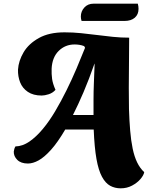

<svg xmlns="http://www.w3.org/2000/svg" viewBox="-20 -865 816 1045"><path d="M637 160Q605 160 579.5 146Q554 132 535 97Q516 62 505 0Q494 -62 490 -160H335Q294 -90 257.5 -49.5Q221 -9 190 8Q159 25 132 25Q94 25 74 5Q54 -15 55 -40Q56 -48 58 -54.5Q60 -61 64 -68Q103 -69 140 -94.5Q177 -120 212.5 -162.5Q248 -205 280 -259Q312 -313 341.5 -372.5Q371 -432 396.5 -492Q422 -552 443 -605L438 -614Q425 -619 412 -621Q399 -623 386 -623Q335 -623 299.5 -588Q264 -553 261 -491Q260 -462 263.5 -436Q267 -410 282 -376Q267 -359 245 -352Q223 -345 207 -345Q161 -345 131.5 -365Q102 -385 89.5 -417Q77 -449 78 -486Q81 -534 108.5 -580.5Q136 -627 191.5 -658Q247 -689 331 -689Q377 -689 421 -684.5Q465 -680 508 -674.5Q551 -669 594.5 -664.5Q638 -660 683 -660Q683 -586 682 -518Q681 -450 681 -388Q681 -326 682 -271Q684 -208 688.5 -154Q693 -100 702 -56.5Q711 -13 726.5 19Q742 51 765 72Q762 89 744.5 109.5Q727 130 699 145Q671 160 637 160ZM377 -239H489Q489 -278 489 -321.5Q489 -365 491 -414.5Q493 -464 495 -518H494Q464 -432 434.5 -363Q405 -294 377 -239ZM424 -751Q422 -757 421 -763Q420 -769 420 -775Q420 -803 439 -824Q458 -845 489 -845H730Q732 -838 733 -831Q734 -824 734 -817Q734 -786 713.5 -768.5Q693 -751 658 -751Z"/></svg>

Font: Sansita Swashed Light ExtraBold
Style: Regular
Weight: 800
Version: Version 1.003